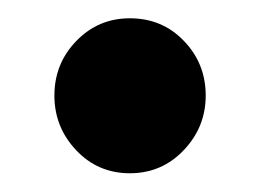

<svg xmlns="http://www.w3.org/2000/svg" viewBox="-20 -179 284 210"><path d="M122 10.5Q87 10.5 63.2 -14.8Q39.5 -40 39.5 -74.5Q39.5 -109.5 63.5 -134.2Q87.5 -159 122 -159Q157.5 -159 181.2 -134.2Q205 -109.5 205 -74.5Q205 -40 181 -14.8Q157 10.5 122 10.5Z"/></svg>

Font: Fraunces 72pt Soft SemiBold
Style: Regular
Weight: 600
Version: Version 1.000;[b76b70a41]